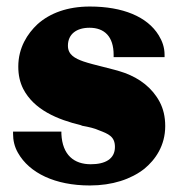

<svg xmlns="http://www.w3.org/2000/svg" viewBox="-20 -558 554 588"><path d="M20 -148C20 -129 24 -109 35 -90C70 -28 149 10 255 10C324 10 381 -9 422 -41C456 -69 486 -112 486 -172C486 -201 480 -225 469 -246C446 -289 408 -318 361 -335C324 -348 270 -358 235 -370C210 -379 188 -390 188 -418C188 -454 215 -473 254 -473C300 -473 328 -446 328 -390V-383H484V-390C484 -413 477 -432 466 -450C431 -507 356 -538 255 -538C187 -538 133 -518 95 -484C64 -455 36 -412 36 -354C36 -328 41 -306 51 -286C84 -222 155 -192 230 -174V-173H231C253 -169 270 -165 283 -159C312 -148 332 -140 332 -108C332 -71 302 -55 258 -55C207 -55 171 -83 168 -148V-155H20Z"/></svg>

Font: Aerodynamic
Style: Bd
Weight: 500
Designer: Google
Version: Version 2.000980; 2014